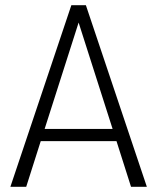

<svg xmlns="http://www.w3.org/2000/svg" viewBox="-20 -720 606 740"><path d="M429 -176H137L81 0H20L255 -700H311L546 0H485ZM414 -223 283 -633 152 -223Z"/></svg>

Font: Sarabun ExtraLight
Style: Regular
Weight: 275
Designer: Suppakit Chalermlarp | Katatrad Co.,Ltd.
Foundry: Cadson Demak Co.,Ltd.
Version: Version 1.000; ttfautohint (v1.6)